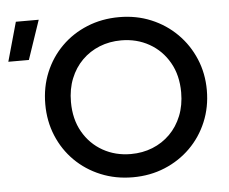

<svg xmlns="http://www.w3.org/2000/svg" viewBox="-156 -796 1039 872"><g transform="rotate(-5 364.0 -360.0)"><path d="M415.8 15Q336.9 15 269.7 -12.8Q202.4 -40.5 152.6 -90Q102.8 -139.5 75.2 -206Q47.6 -272.5 47.6 -350Q47.6 -428 75.2 -494.5Q102.8 -561 152.6 -610.5Q202.4 -660 269.7 -687.5Q336.9 -715 415.8 -715Q494.4 -715 561.4 -687Q628.4 -659 678.4 -609Q728.4 -559 756.2 -492.8Q784.1 -426.5 784.1 -350Q784.1 -272.5 756.2 -206Q728.4 -139.5 678.4 -90Q628.4 -40.5 561.4 -12.8Q494.4 15 415.8 15ZM415.8 -90.9Q468.9 -90.9 514.6 -109.2Q560.3 -127.6 594.5 -161.7Q628.7 -195.8 647.9 -243.6Q667.1 -291.4 667.1 -350Q667.1 -428.4 633.7 -486.6Q600.4 -544.9 543.4 -577Q486.5 -609.1 415.8 -609.1Q362.8 -609.1 317 -590.8Q271.3 -572.4 237.1 -538.3Q202.9 -504.2 183.8 -456.6Q164.6 -408.9 164.6 -350Q164.6 -271.6 197.9 -213.4Q231.2 -155.1 288.2 -123Q345.1 -90.9 415.8 -90.9ZM-102.8 -556.9 -52.9 -735H51.3L-9.1 -556.9Z"/></g></svg>

Font: Geologica-Sharp
Style: Regular
Weight: 100
Designer: Sindre Bremnes, Frode Helland
Foundry: Monokrom Skriftforlag AS
Version: Version 1.010;gftools[0.9.28]